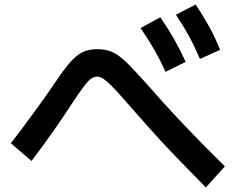

<svg xmlns="http://www.w3.org/2000/svg" viewBox="-20 -831 1040 847"><path d="M888 -4Q813 -80 751.5 -144Q690 -208 636.5 -268.5Q583 -329 530 -389Q494 -431 471.5 -453Q449 -475 435 -484Q421 -493 408 -493Q395 -493 381.5 -483.5Q368 -474 348.5 -448Q329 -422 296 -372Q263 -321 221 -260.5Q179 -200 119 -121L28 -199Q88 -277 133.5 -340Q179 -403 215 -455Q258 -520 288 -554.5Q318 -589 345.5 -601.5Q373 -614 408 -614Q434 -614 455 -608.5Q476 -603 497.5 -589Q519 -575 545.5 -548.5Q572 -522 610 -480Q701 -376 789 -283Q877 -190 972 -97ZM710 -514Q687 -566 660.5 -612Q634 -658 600 -707L687 -755Q721 -706 748 -658.5Q775 -611 799 -558ZM862 -571Q840 -623 814.5 -670Q789 -717 756 -766L843 -811Q876 -762 902.5 -714Q929 -666 951 -611Z"/></svg>

Font: M PLUS 1 Thin SemiBold
Style: Regular
Weight: 600
Version: Version 1.001